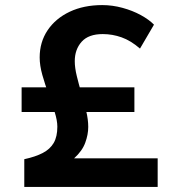

<svg xmlns="http://www.w3.org/2000/svg" viewBox="-20 -735 688 755"><path d="M75.5 0V-109Q119.5 -118.5 148.2 -133.5Q177 -148.5 191.2 -173Q205.5 -197.5 205.5 -237Q205.5 -261 195 -294.5Q184.5 -328 170.8 -365.5Q157 -403 146.5 -440.2Q136 -477.5 136 -509Q136 -569.5 167.2 -616Q198.5 -662.5 254 -688.8Q309.5 -715 382 -715Q422 -715 461.5 -704.2Q501 -693.5 533.5 -675.8Q566 -658 585.5 -638L530.5 -544Q494 -575.5 458 -588.2Q422 -601 384 -601Q328 -601 301 -570.8Q274 -540.5 274 -494.5Q274 -468.5 282 -435.8Q290 -403 300.5 -367.5Q311 -332 319 -298.2Q327 -264.5 327 -236Q327 -206 315.2 -173.8Q303.5 -141.5 271.5 -112.5H600V0ZM65 -294.5V-391.5H508.5V-294.5Z"/></svg>

Font: Geologica SemiBold
Style: Regular
Weight: 600
Designer: Sindre Bremnes, Frode Helland
Foundry: Monokrom Skriftforlag AS
Version: Version 1.010;gftools[0.9.28]